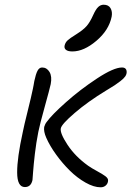

<svg xmlns="http://www.w3.org/2000/svg" viewBox="-20 -797 559 817"><path d="M288.1 -578.1Q269.5 -578.1 261 -584.7Q252.4 -591.3 254.9 -603Q257.8 -616.2 267.6 -625.2Q277.3 -634.3 304.2 -650.9Q335 -670.4 348.9 -686.5Q362.8 -702.6 376 -731.9Q387.7 -757.8 397.9 -767.3Q408.2 -776.9 420.9 -776.9Q441.9 -776.9 450.4 -762Q459 -747.1 455.1 -726.1Q443.4 -668.5 390.1 -623.3Q336.9 -578.1 288.1 -578.1ZM408.2 0Q379.4 0 344 -20Q308.6 -40 277.1 -71Q245.6 -102.1 218.8 -139.2Q191.9 -176.3 176.8 -210.9Q165 -237.8 168 -256.8Q171.9 -270 179.2 -278.8Q199.7 -307.6 260.5 -361.8Q321.3 -416 392.6 -462.9Q463.9 -509.8 499 -509.8Q519 -509.8 519 -490.2Q519 -481 512.9 -471.9Q506.8 -462.9 492.2 -451.7Q477.5 -440.4 468.5 -434.6Q459.5 -428.7 438.5 -416Q434.1 -413.6 432.1 -412.1Q353.5 -364.3 297.9 -316.4Q242.2 -268.6 238.8 -251Q234.4 -231 267.1 -181.2Q299.8 -131.3 355 -91.8Q368.7 -82 392.6 -69.1Q416.5 -56.2 428.2 -47.4Q439.9 -38.6 439.9 -29.8Q439.9 -17.1 430.9 -8.5Q421.9 0 408.2 0ZM85.9 -1Q53.2 -1 53 -63Q52.7 -125 77.1 -235.8Q82 -261.2 97.7 -324Q113.3 -386.7 120.1 -419.9Q121.1 -424.3 123 -434.8Q125 -445.3 126 -452.1Q132.3 -481.9 139.6 -495.8Q147 -509.8 159.2 -509.8Q179.2 -509.8 190.7 -490.7Q202.1 -471.7 195.8 -439Q191.4 -418.5 170.4 -343Q149.4 -267.6 143.1 -235.8Q133.8 -189 128.4 -142.3Q123 -95.7 120.8 -65.2Q118.7 -34.7 118.2 -30.8Q111.8 -1 85.9 -1Z"/></svg>

Font: Shantell Sans Bouncy
Style: Italic
Weight: 300
Italic angle: -11.31°
Designer: Stephen Nixon, Anya Danilova, Shantell Martin
Foundry: Arrow Type
Version: Version 1.006;[9816181b4]